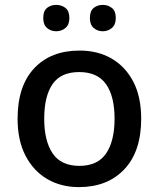

<svg xmlns="http://www.w3.org/2000/svg" viewBox="-20 -756 649 786"><path d="M558 -270Q558 -136 489 -63Q420 10 303 10Q230 10 173.5 -23Q117 -56 84.5 -118.5Q52 -181 52 -270Q52 -404 120 -476.5Q188 -549 306 -549Q380 -549 436.5 -516.5Q493 -484 525.5 -422Q558 -360 558 -270ZM161 -270Q161 -179 195.5 -128Q230 -77 305 -77Q380 -77 414.5 -128Q449 -179 449 -270Q449 -362 414 -411.5Q379 -461 304 -461Q229 -461 195 -411.5Q161 -362 161 -270ZM157 -682Q157 -711 172.5 -723.5Q188 -736 210 -736Q232 -736 248 -723.5Q264 -711 264 -682Q264 -655 248 -641.5Q232 -628 210 -628Q188 -628 172.5 -641.5Q157 -655 157 -682ZM348 -682Q348 -711 363.5 -723.5Q379 -736 401 -736Q422 -736 438 -723.5Q454 -711 454 -682Q454 -655 438 -641.5Q422 -628 401 -628Q379 -628 363.5 -641.5Q348 -655 348 -682Z"/></svg>

Font: Noto Sans Bengali Medium
Style: Regular
Weight: 500
Designer: Jelle Bosma - Monotype Design Team
Foundry: Monotype Imaging Inc.
Version: Version 2.003; ttfautohint (v1.8.4.7-5d5b)